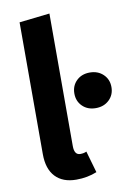

<svg xmlns="http://www.w3.org/2000/svg" viewBox="-87 -812 603 882"><g transform="rotate(-10 214.5 -370.5)"><path d="M280 -434.5Q304 -458 342 -458Q380 -458 404.5 -434.5Q429 -411 429 -375Q429 -339 404.5 -315.5Q380 -292 342 -292Q304 -292 280 -315.5Q256 -339 256 -375Q256 -411 280 -434.5ZM207 -757V-139Q207 -97 235 -97Q252 -97 264 -103L293 -2Q249 16 197 16Q134 16 99.5 -20.5Q65 -57 65 -126V-741Z"/></g></svg>

Font: FiraSans
Style: Regular
Weight: 600
Designer: Carrois Corporate & Edenspiekermann AG
Foundry: Carrois Corporate GbR & Edenspiekermann AG
Version: Version 3.106;PS 003.106;hotconv 1.0.70;makeotf.lib2.5.58329